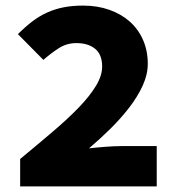

<svg xmlns="http://www.w3.org/2000/svg" viewBox="-20 -666 640 686"><path d="M52 0V-98Q115 -150 169 -196Q223 -242 262 -282.5Q301 -323 323 -359.5Q345 -396 345 -428Q345 -471 320 -491.5Q295 -512 253 -512Q218 -512 189.5 -493.5Q161 -475 135 -452L44 -544Q70 -570 95.5 -589.5Q121 -609 149 -621.5Q177 -634 208 -640Q239 -646 277 -646Q328 -646 370.5 -631Q413 -616 443.5 -589Q474 -562 491 -523.5Q508 -485 508 -438Q508 -400 490 -360.5Q472 -321 442 -282Q412 -243 374.5 -206Q337 -169 298 -136Q324 -139 356.5 -141.5Q389 -144 412 -144H540V0Z"/></svg>

Font: Source Code Pro Black
Style: Regular
Weight: 900
Monospace: yes
Designer: Paul D. Hunt, Teo Tuominen
Foundry: Adobe Systems Incorporated
Version: Version 2.030;PS 1.000;hotconv 16.6.51;makeotf.lib2.5.65220